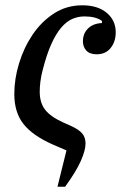

<svg xmlns="http://www.w3.org/2000/svg" viewBox="-20 -550 457 725"><path d="M231 18 180 -4Q103 -38 68.5 -82Q34 -126 34 -195Q34 -252 52 -311Q70 -370 103 -419Q136 -468 183.5 -499Q231 -530 291 -530Q349 -530 383 -501.5Q417 -473 417 -428Q417 -393 398 -369Q379 -345 345 -345Q319 -345 306 -359Q293 -373 293 -395Q293 -407 297 -418.5Q301 -430 310 -440Q319 -450 332.5 -456Q346 -462 365 -463V-471Q342 -488 299 -488Q275 -488 253 -478.5Q231 -469 211 -445.5Q191 -422 173.5 -383Q156 -344 141 -285Q135 -262 132.5 -241.5Q130 -221 130 -204Q130 -162 150.5 -135.5Q171 -109 220 -87L247 -75Q278 -61 290.5 -46Q303 -31 303 -8Q303 17 285.5 57Q268 97 226 155H197Z"/></svg>

Font: IBM Plex Serif Text
Style: Italic
Weight: 450
Italic angle: -14°
Designer: Mike Abbink, Paul van der Laan, Pieter van Rosmalen
Foundry: Bold Monday
Version: Version 3.001